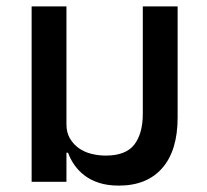

<svg xmlns="http://www.w3.org/2000/svg" viewBox="-20 -569 648 601"><path d="M352 12Q317 12 290.5 3.5Q264 -5 245 -19.5Q226 -34 213 -52.5Q200 -71 193 -91H188V0H79V-549H188V-179Q188 -154 199 -135.5Q210 -117 227 -105Q244 -93 266 -87.5Q288 -82 311 -82Q374 -82 400.5 -116.5Q427 -151 427 -213V-549H536V-201Q536 -98 488 -43Q440 12 352 12Z"/></svg>

Font: IBM Plex Sans Thai Medium
Style: Regular
Weight: 500
Designer: Mike Abbink, Paul van der Laan, Pieter van Rosmalen, Ben Mitchell, Mark Frömberg
Foundry: Bold Monday
Version: Version 1.1